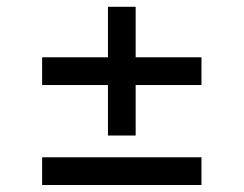

<svg xmlns="http://www.w3.org/2000/svg" viewBox="-20 -565 699 551"><path d="M100.9 -34.1V-113.6H558.2V-34.1ZM100.9 -321V-400.6H558.2V-321ZM289.8 -176.1V-545.5H369.3V-176.1Z"/></svg>

Font: Riot Sans
Style: Regular
Weight: 400
Designer: Rasmus Andersson
Foundry: rsms
Version: Version 3.005